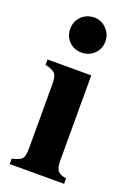

<svg xmlns="http://www.w3.org/2000/svg" viewBox="-135 -743 549 796"><g transform="rotate(20 139.0 -345.5)"><path d="M215 -613Q215 -580 192.5 -558Q170 -536 137 -536Q104 -536 82 -558Q60 -580 60 -613Q60 -646 82.5 -668.5Q105 -691 139 -691Q170 -691 192.5 -668Q215 -645 215 -613ZM256 0H16V-24Q51 -32 60 -43Q69 -54 69 -88V-373Q69 -406 58.5 -418Q48 -430 15 -437V-461H208V-85Q208 -53 218.5 -40.5Q229 -28 256 -24Z"/></g></svg>

Font: STIX
Style: Bold
Weight: 700
Designer: MicroPress Inc., with final additions and corrections provided by Coen Hoffman, Elsevier (retired)
Version: Version 1.1.1